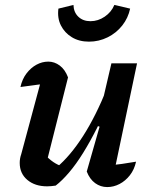

<svg xmlns="http://www.w3.org/2000/svg" viewBox="-20 -752 614 779"><path d="M256 -438 171 -101 162 -125Q178 -107 196.5 -94.5Q215 -82 233 -77L209 -72Q265 -119 317 -200Q369 -281 415 -396L428 -352Q402 -289 374 -233.5Q346 -178 317.5 -132Q289 -86 260.5 -52.5Q232 -19 206 1Q187 4 171 4Q122 4 91 -22Q60 -48 60 -91Q60 -109 66 -126L157 -464L211 -417Q170 -413 133.5 -408.5Q97 -404 63 -399Q70 -431 87.5 -454Q105 -477 128 -489.5Q151 -502 176 -502Q201 -502 222.5 -486Q244 -470 256 -438ZM332 -56 384 -238 373 -242 432 -495H536L438 -29L416 -81Q447 -83 475 -87Q503 -91 532 -96Q525 -64 507 -41Q489 -18 465 -5.5Q441 7 415 7Q388 7 366 -9Q344 -25 332 -56ZM341 -583Q301 -583 271.5 -601Q242 -619 227 -649Q212 -679 217 -717L278 -732Q279 -702 298 -684Q317 -666 347 -666Q378 -666 405 -684.5Q432 -703 444 -732L508 -717Q500 -679 476 -648.5Q452 -618 416.5 -600.5Q381 -583 341 -583Z"/></svg>

Font: Piazzolla Thin
Style: Bold Italic
Weight: 700
Italic angle: -11.3°
Version: Version 2.005